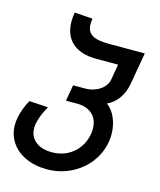

<svg xmlns="http://www.w3.org/2000/svg" viewBox="-122 -752 845 1012"><g transform="rotate(15 300.0 -246.0)"><path d="M7.5 -10.5Q7.5 -30 11 -48Q15 -71 25.5 -100Q36 -129 49.5 -151L152 -144.5Q137.5 -120 126.8 -93.5Q116 -67 112 -44Q110 -33.5 110 -20.5Q110 25.5 143 52.2Q176 79 234 79Q278 79 314.5 60.8Q351 42.5 375.5 9.5Q400 -23.5 407.5 -67Q410 -79.5 410 -96Q410 -145 379.5 -174Q349 -203 297 -203H234.5L250 -291H314.5Q344.5 -291 371 -301.5Q397.5 -312 414.8 -330.5Q432 -349 436 -371.5L451 -457.5H331.5Q245.5 -457.5 200 -498.8Q154.5 -540 154.5 -614.5Q154.5 -638 159 -663.5L258 -656.5Q255 -640 255 -627Q255 -587 282.8 -569Q310.5 -551 373.5 -551H571.5L541 -376.5Q533 -330.5 508.5 -295.8Q484 -261 447 -244.5Q477.5 -222.5 495 -181.5Q512.5 -140.5 512.5 -93Q512.5 -70.5 509 -51Q497.5 13.5 457.8 64.2Q418 115 358.2 143.8Q298.5 172.5 230 172.5Q164.5 172.5 114 149.2Q63.5 126 35.5 84.5Q7.5 43 7.5 -10.5Z"/></g></svg>

Font: JuliaMono Medium
Style: Italic
Weight: 500
Italic angle: -9°
Monospace: yes
Designer: cormullion
Foundry: corm
Version: Version 0.054; ttfautohint (v1.8.4)